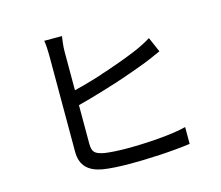

<svg xmlns="http://www.w3.org/2000/svg" viewBox="-108 -913 1216 1058"><g transform="rotate(-15 500.0 -383.5)"><path d="M854 -16V-112C770 -90 621 -81 516 -81C466 -81 418 -84 386 -89C338 -99 320 -109 320 -160V-380C364 -391 412 -405 462 -420L472 -423C479 -425 486 -427 492 -429L502 -432C504 -433 506 -433 507 -434L517 -437C524 -439 531 -441 537 -443L547 -446C554 -449 561 -451 567 -453L577 -456C633 -475 686 -494 730 -511C743 -516 757 -522 771 -528L780 -532C796 -539 811 -546 825 -552L788 -637C759 -619 729 -604 699 -591C652 -571 594 -549 534 -529L524 -525L514 -522C506 -519 497 -516 489 -514L479 -510L469 -507C460 -504 452 -502 444 -499L434 -496C394 -484 355 -473 320 -465V-688C320 -716 325 -749 328 -772H227C231 -752 233 -715 233 -688V-138C233 -57 277 -19 353 -5C395 2 452 5 512 5C556 5 606 4 657 1H667C737 -3 805 -9 854 -16Z"/></g></svg>

Font: Glow Sans SC Normal Book
Style: Regular
Weight: 500
Designer: Ryoko NISHIZUKA (kana, bopomofo & ideographs); Paul D. Hunt (Latin, Greek & Cyrillic); Sandoll Communications, Soo-young
Version: Version 0.93